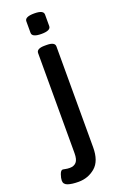

<svg xmlns="http://www.w3.org/2000/svg" viewBox="-194 -753 644 1014"><g transform="rotate(-20 127.5 -246.0)"><path d="M-21 176Q-21 162 -14 142Q-7 122 4 122Q8 122 18 124.5Q28 127 43 127Q66 127 79 112.5Q92 98 92 62V-500Q92 -525 138 -525H149Q195 -525 195 -500V67Q195 144 155 178Q115 212 61 212Q24 212 1.5 204.5Q-21 197 -21 176ZM91 -614V-679Q91 -704 144 -704Q196 -704 196 -679V-614Q196 -589 144 -589Q91 -589 91 -614Z"/></g></svg>

Font: Asap-Medium
Style: Regular
Weight: 500
Designer: Pablo Cosgaya
Foundry: Omnibus-Type
Version: Version 2.000; ttfautohint (v1.8)